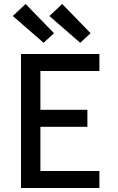

<svg xmlns="http://www.w3.org/2000/svg" viewBox="-20 -940 590 960"><path d="M85 0V-670H477V-585H182V-391H417V-306H182V-85H477V0ZM381 -726 227 -860 291 -920 433 -774ZM198 -726 44 -860 108 -920 250 -774Z"/></svg>

Font: Lode Dark Term
Style: Bold
Weight: 700
Monospace: yes
Designer: Belleve Invis
Foundry: Belleve Invis
Version: Version 29.2.0